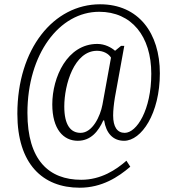

<svg xmlns="http://www.w3.org/2000/svg" viewBox="-20 -734 816 896"><path d="M352 142C456 142 532 92 588 44L570 16C522 58 452 105 359 105C208 105 108 13 108 -207C108 -482 257 -679 443 -679C594 -679 686 -565 686 -390C686 -221 618 -114 562 -114C527 -114 508 -142 508 -195C508 -218 511 -247 516 -278L560 -520H545L517 -497C500 -512 470 -529 434 -529C294 -529 224 -374 224 -247C224 -131 276 -77 343 -77C405 -77 440 -123 462 -172H466C475 -113 507 -77 559 -77C640 -77 726 -204 726 -392C726 -579 627 -714 447 -714C230 -714 61 -506 61 -203C61 30 178 142 352 142ZM356 -114C310 -114 280 -150 280 -237C280 -339 326 -497 433 -497C464 -497 488 -482 498 -465L458 -245C448 -192 412 -114 356 -114Z"/></svg>

Font: Noto Serif Thai Condensed Light
Style: Regular
Weight: 300
Width: 3
Designer: Monotype Design Team
Foundry: Monotype Imaging Inc.
Version: Version 2.002